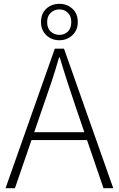

<svg xmlns="http://www.w3.org/2000/svg" viewBox="-20 -982 621 1002"><path d="M9 0 266 -728H314L571 0H520L373 -430Q351 -495 331.5 -555Q312 -615 292 -682H288Q269 -615 249 -555Q229 -495 206 -430L58 0ZM125 -251V-292H452V-251ZM290 -772Q249 -772 221.5 -798.5Q194 -825 194 -867Q194 -911 221.5 -936.5Q249 -962 290 -962Q330 -962 358 -936.5Q386 -911 386 -867Q386 -825 358 -798.5Q330 -772 290 -772ZM290 -800Q316 -800 334 -817Q352 -834 352 -867Q352 -898 334 -915.5Q316 -933 290 -933Q264 -933 245 -915.5Q226 -898 226 -867Q226 -834 245 -817Q264 -800 290 -800Z"/></svg>

Font: Noto Sans KR Thin ExtraLight
Style: Regular
Weight: 250
Version: Version 2.004-H2;hotconv 1.0.118;makeotfexe 2.5.65603